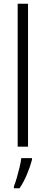

<svg xmlns="http://www.w3.org/2000/svg" viewBox="-20 -780 242 1021"><path d="M129 0H74V-760H129ZM150 70Q141 105 123.5 147Q106 189 84 221H54V211Q61 194 69 166.5Q77 139 84 110Q91 81 93 61H150Z"/></svg>

Font: Noto Sans Sinhala Condensed Light
Style: Regular
Weight: 300
Width: 3
Designer: Jelle Bosma - Monotype Design Team
Foundry: Monotype Imaging Inc.
Version: Version 2.006; ttfautohint (v1.8.4.7-5d5b)